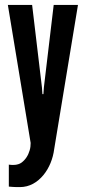

<svg xmlns="http://www.w3.org/2000/svg" viewBox="-20 -567 350 783"><path d="M16 104C17 105 19 105 22 105C27 106 52 108 68 96C84 84 95 67 101 46C104 36 105 26 105 16L12 -547H111L151 -211L153 -183H157L159 -211L199 -547H298L201 41C196 80 181 118 157 147C133 176 101 196 61 196C58 196 54 196 49 196C40 196 28 195 16 194Z"/></svg>

Font: League Gothic
Style: Regular
Weight: 400
Designer: The League of Moveable Type
Version: Version 1.560;PS 001.560;hotconv 1.0.56;makeotf.lib2.0.21325